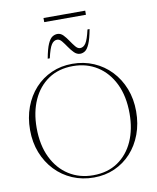

<svg xmlns="http://www.w3.org/2000/svg" viewBox="-109 -1126 999 1219"><g transform="rotate(-10 391.0 -516.5)"><path d="M385 -725Q459.5 -725 523 -697.8Q586.5 -670.5 633.5 -621Q680.5 -571.5 706.8 -504.5Q733 -437.5 733 -358Q733 -278 708 -210.8Q683 -143.5 637.8 -94Q592.5 -44.5 531.2 -17.2Q470 10 397 10Q322.5 10 259 -17.2Q195.5 -44.5 148.5 -94Q101.5 -143.5 75.2 -210.5Q49 -277.5 49 -357Q49 -437 74 -504.2Q99 -571.5 144.2 -621Q189.5 -670.5 251 -697.8Q312.5 -725 385 -725ZM395 -5Q488 -5 554 -49.8Q620 -94.5 654.8 -172.5Q689.5 -250.5 689.5 -351.5Q689.5 -463 650.5 -543.2Q611.5 -623.5 543.2 -666.8Q475 -710 387 -710Q294 -710 228.2 -665.2Q162.5 -620.5 127.5 -542.5Q92.5 -464.5 92.5 -363.5Q92.5 -252 131.5 -171.8Q170.5 -91.5 238.8 -48.2Q307 -5 395 -5ZM532.5 -923Q521 -861 507.5 -830Q494 -799 478.8 -789Q463.5 -779 447.5 -779Q426 -779 408.8 -796.2Q391.5 -813.5 376.5 -835.8Q361.5 -858 347.5 -875.2Q333.5 -892.5 317.5 -892.5Q296 -892.5 281 -870.2Q266 -848 251.5 -784H238Q249.5 -846.5 263.2 -877.2Q277 -908 292.8 -918Q308.5 -928 325.5 -928Q346.5 -928 363 -910.8Q379.5 -893.5 394.2 -871.2Q409 -849 423.2 -831.8Q437.5 -814.5 453 -814.5Q474.5 -814.5 489.5 -837Q504.5 -859.5 519 -923ZM256.5 -1016.5V-1043H525.5V-1016.5Z"/></g></svg>

Font: Newsreader Display ExtraLight
Style: Regular
Weight: 275
Designer: Hugues Gentile
Foundry: Production Type
Version: Version 1.002